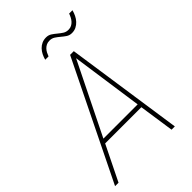

<svg xmlns="http://www.w3.org/2000/svg" viewBox="-254 -988 1095 1095"><g transform="rotate(-45 293.5 -440.5)"><path d="M544.4 -881.3Q540 -864.3 532.2 -848.1Q524.4 -832 512.7 -819.3Q501 -806.6 485.6 -798.8Q470.2 -791 450.7 -791Q431.6 -791 417.2 -800.8Q402.8 -810.5 389.4 -822Q376 -833.5 361.6 -842.8Q347.2 -852.1 328.6 -851.6Q314.5 -851.6 304 -846.4Q293.5 -841.3 285.4 -833Q277.3 -824.7 271.7 -814Q266.1 -803.2 261.7 -791.5H234.9Q239.3 -808.6 247.1 -824.2Q254.9 -839.8 266.6 -852.1Q278.3 -864.3 293.7 -871.3Q309.1 -878.4 328.1 -878.4Q347.2 -878.4 361.6 -868.9Q376 -859.4 389.6 -847.9Q403.3 -836.4 417.7 -827.1Q432.1 -817.9 450.7 -818.4Q464.4 -818.4 475.1 -824Q485.8 -829.6 493.9 -838.4Q502 -847.2 507.8 -858.4Q513.7 -869.6 517.6 -881.3ZM431.2 -212.4H139.2L34.7 0H6.8L355 -710.9H384.8L488.8 0H462.4ZM151.4 -238.8H427.7L365.7 -673.3Z"/></g></svg>

Font: TypoPRO Roboto Mono
Style: Italic
Weight: 250
Designer: Google
Version: Version 2.000986; 2015; ttfautohint (v1.3)